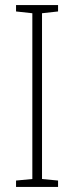

<svg xmlns="http://www.w3.org/2000/svg" viewBox="-20 -734 291 754"><path d="M208 0V-25L145 -31V-682L208 -689V-714H43V-689L107 -682V-31L43 -25V0Z"/></svg>

Font: Noto Sans Gujarati Condensed ExtraLight
Style: Regular
Weight: 200
Width: 3
Designer: Jelle Bosma - Monotype Design Team, Universal Thirst
Foundry: Monotype Imaging Inc.
Version: Version 2.106